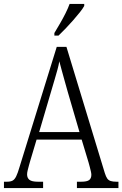

<svg xmlns="http://www.w3.org/2000/svg" viewBox="-20 -951 619 971"><path d="M0 0V-32H15Q33 -32 43.5 -37.5Q54 -43 62 -59.5Q70 -76 79 -107L267 -714H316L510 -76Q516 -57 522.5 -48Q529 -39 540 -35.5Q551 -32 569 -32H579V0H369V-32H390Q420 -32 431 -40.5Q442 -49 442 -67Q442 -74 439.5 -84.5Q437 -95 434 -107Q431 -119 428 -129L393 -245H165L133 -138Q130 -128 126.5 -115Q123 -102 120 -90Q117 -78 117 -69Q117 -51 129 -41.5Q141 -32 172 -32H198V0ZM178 -283H382L323 -485Q314 -517 306 -545.5Q298 -574 291.5 -598Q285 -622 280 -641Q277 -622 270.5 -598.5Q264 -575 256.5 -549.5Q249 -524 241 -497ZM255 -784Q270 -809 284.5 -834Q299 -859 311.5 -884Q324 -909 332 -931H406V-921Q399 -908 384 -889Q369 -870 350 -848.5Q331 -827 312 -807Q293 -787 276 -771H255Z"/></svg>

Font: Noto Serif Khmer Condensed Light
Style: Regular
Weight: 300
Width: 3
Designer: Danh Hong and the Monotype Design Team
Foundry: Monotype Imaging Inc.
Version: Version 2.004